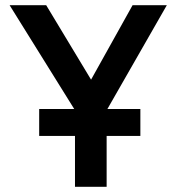

<svg xmlns="http://www.w3.org/2000/svg" viewBox="-20 -720 673 740"><path d="M269 -196H131V-300H266L17 -700H158L331 -413L491 -700H623L394 -300H521V-196H391V0H269Z"/></svg>

Font: .
Style: 
Weight: 500
Designer: A.Korolkova, Vitaly Kuzmin
Foundry: ParaType Ltd
Version: Version 1.000; Glyphs 3.2, build 3192.0